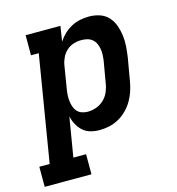

<svg xmlns="http://www.w3.org/2000/svg" viewBox="-148 -632 858 932"><g transform="rotate(-15 281.0 -166.5)"><path d="M-38 205V104H14L102 -429H63V-530H238L226 -454Q239 -474 256.5 -490.5Q274 -507 295 -518Q316 -529 338.5 -533.5Q361 -538 383 -538Q411 -538 436.5 -529.5Q462 -521 479.5 -502Q497 -483 506 -458Q515 -433 518.5 -406.5Q522 -380 520 -352.5Q518 -325 514 -297L495 -187Q491 -162 483.5 -138Q476 -114 463 -91Q450 -68 431 -48.5Q412 -29 389 -16Q366 -3 341 2.5Q316 8 291 8Q268 8 246 2Q224 -4 208 -18.5Q192 -33 181.5 -52.5Q171 -72 166 -94L133 104H197V205ZM259 -93Q280 -93 301.5 -100.5Q323 -108 340 -124Q357 -140 366 -161Q375 -182 378 -203L397 -313Q399 -328 399.5 -343Q400 -358 397.5 -372Q395 -386 389 -399Q383 -412 372 -421Q361 -430 347 -433.5Q333 -437 318 -437Q298 -437 278.5 -431Q259 -425 243.5 -411Q228 -397 219 -378Q210 -359 207 -340L189 -230Q186 -214 185 -198.5Q184 -183 185.5 -168Q187 -153 191.5 -139Q196 -125 205.5 -114Q215 -103 229 -98Q243 -93 259 -93Z"/></g></svg>

Font: Iosevka Curly Slab Extended
Style: Bold Italic
Weight: 700
Width: 7
Italic angle: -9°
Monospace: yes
Designer: Belleve Invis
Foundry: Belleve Invis
Version: Version 11.0.0; ttfautohint (v1.8.3)